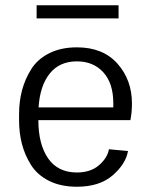

<svg xmlns="http://www.w3.org/2000/svg" viewBox="-20 -695 573 730"><path d="M119.2 -625V-675H430.8V-625ZM52.5 -238.3V-261.7Q52.5 -309.2 63.8 -351.7Q75 -394.2 98.8 -432.1Q122.5 -470 167.1 -492.5Q211.7 -515 272.5 -515Q371.7 -515 426.7 -452.9Q481.7 -390.8 481.7 -301.7Q481.7 -267.5 475.8 -238.3H125.8Q125.8 -146.7 162.9 -92.9Q200 -39.2 272.5 -39.2Q324.2 -39.2 356.2 -66.7Q388.3 -94.2 394.2 -127.5L466.7 -120.8Q458.3 -71.7 408.3 -28.3Q358.3 15 272.5 15Q210.8 15 166.2 -7.5Q121.7 -30 97.9 -67.9Q74.2 -105.8 63.3 -147.9Q52.5 -190 52.5 -238.3ZM126.7 -286.7H410.8V-302.5Q410.8 -378.3 372.9 -420Q335 -461.7 272.5 -461.7Q205.8 -461.7 168.8 -415Q131.7 -368.3 126.7 -286.7Z"/></svg>

Font: Boon
Style: Regular
Weight: 400
Designer: Sungsit Sawaiwan
Foundry: FontUni
Version: Version 3.0